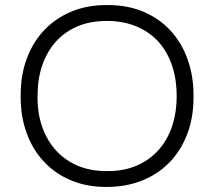

<svg xmlns="http://www.w3.org/2000/svg" viewBox="-20 -727 844 757"><path d="M402 10H397.5Q321.5 10 260 -16Q196.5 -42.5 152.5 -90.5Q108 -138 84.5 -204Q61.5 -268 61.5 -343.5V-352.5Q61.5 -433 86.5 -498.5Q112 -565 157.5 -611.5Q203.5 -658 265.5 -683Q326 -707 397.5 -707H406Q483 -707 545 -681Q608.5 -654 652.5 -606Q697 -558 720 -492Q743 -427 743 -352.5V-343.5Q743 -263 718 -198Q692.5 -131.5 647 -85.5Q601 -39 538.5 -14.5Q475.5 10 402 10ZM406.5 -52.5Q468 -52.5 517.5 -73.5Q568.5 -95 604 -134.5Q639.5 -173.5 658 -228Q676.5 -283 676.5 -348Q676.5 -418.5 656.5 -474Q636.5 -529 600.5 -567Q564 -604.5 513.5 -624.5Q463 -644.5 402 -644.5Q337 -644.5 286.5 -623.5Q235.5 -602 200.5 -563Q165.5 -524 146.5 -469.5Q128 -415 128 -348V-343Q128 -276.5 147.5 -223.5Q167.5 -169 204 -130.5Q240 -92.5 290.5 -72Q339.5 -52.5 397.5 -52.5Z"/></svg>

Font: Acari Sans Neue
Style: Regular
Weight: 400
Designer: Alfredo Marco Pradil (font), Cristiano Sobral (main changes)
Foundry: Hanken Design Co. (font), Cristiano Sobral (main changes)
Version: Version 2.459;March 19, 2022;FontCreator 14.0.0.2808 64-bit;